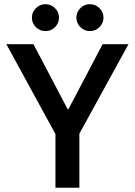

<svg xmlns="http://www.w3.org/2000/svg" viewBox="-20 -883 634 903"><path d="M240.8 0V-252.5L10 -675H137.5L298.3 -369.2H301.7L462.5 -675H584.2L353.3 -254.2V0ZM402.5 -736.7Q376.7 -736.7 357.9 -755.4Q339.2 -774.2 339.2 -800Q339.2 -825.8 357.9 -844.6Q376.7 -863.3 402.5 -863.3Q429.2 -863.3 447.9 -844.6Q466.7 -825.8 466.7 -800Q466.7 -774.2 447.9 -755.4Q429.2 -736.7 402.5 -736.7ZM194.2 -736.7Q167.5 -736.7 148.8 -755.4Q130 -774.2 130 -800Q130 -825.8 148.8 -844.6Q167.5 -863.3 194.2 -863.3Q220 -863.3 238.8 -844.6Q257.5 -825.8 257.5 -800Q257.5 -774.2 238.8 -755.4Q220 -736.7 194.2 -736.7Z"/></svg>

Font: Funnel Sans Medium
Style: Regular
Weight: 500
Version: Version 1.000; Beta; Release 5; Build 24; ttfautohint (v1.8.